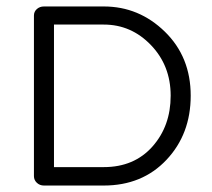

<svg xmlns="http://www.w3.org/2000/svg" viewBox="-20 -563 657 594"><path d="M301 11H116Q103 11 94 2.5Q85 -6 85 -18V-515Q85 -527 94 -535Q103 -543 116 -543H301Q410 -543 490 -465Q570 -387 570 -267Q570 -148 495 -68.5Q420 11 301 11ZM301 -487H147V-46H301Q395 -46 451.5 -109.5Q508 -173 508 -267Q508 -360 447 -423.5Q386 -487 301 -487Z"/></svg>

Font: Hoogli Medium
Style: Regular
Weight: 500
Designer: Anand Singh Naorem
Foundry: Brand New Type
Version: Version 1.00 b007